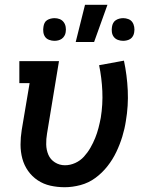

<svg xmlns="http://www.w3.org/2000/svg" viewBox="-20 -776 640 804"><path d="M251 8Q220 8 191 1.5Q162 -5 138 -21Q114 -37 97.5 -60.5Q81 -84 73.5 -112Q66 -140 66 -170.5Q66 -201 71 -232L104 -428H61V-520H227L177 -217Q173 -194 173.5 -171Q174 -148 182.5 -128Q191 -108 210 -96Q229 -84 252 -84Q274 -84 295 -93.5Q316 -103 331.5 -120Q347 -137 358.5 -157Q370 -177 378.5 -198Q387 -219 392.5 -240.5Q398 -262 402 -283Q411 -339 408.5 -394.5Q406 -450 395 -503L499 -522Q512 -461 515 -397Q518 -333 507 -269Q502 -236 492 -203.5Q482 -171 467 -139.5Q452 -108 430 -80Q408 -52 379.5 -31Q351 -10 317 -1Q283 8 251 8ZM297 -600 336 -756H430L374 -600ZM496 -605Q484 -605 473.5 -609Q463 -613 456.5 -621.5Q450 -630 448.5 -641.5Q447 -653 449 -664Q450 -672 454 -679.5Q458 -687 465 -691.5Q472 -696 480 -698Q488 -700 496 -700Q507 -700 517.5 -696Q528 -692 534 -683.5Q540 -675 542 -663.5Q544 -652 542 -641Q541 -633 537 -625.5Q533 -618 526.5 -613.5Q520 -609 511.5 -607Q503 -605 496 -605ZM208 -605Q197 -605 186 -609Q175 -613 169 -621.5Q163 -630 161.5 -641.5Q160 -653 162 -664Q163 -672 166.5 -679.5Q170 -687 177 -691.5Q184 -696 192.5 -698Q201 -700 208 -700Q220 -700 230 -696Q240 -692 246.5 -683.5Q253 -675 255 -663.5Q257 -652 255 -641Q254 -633 249.5 -625.5Q245 -618 238.5 -613.5Q232 -609 224 -607Q216 -605 208 -605Z"/></svg>

Font: Iosevka Etoile Semibold
Style: Italic
Weight: 600
Italic angle: -9°
Designer: Belleve Invis
Foundry: Belleve Invis
Version: Version 22.1.2; ttfautohint (v1.8.4)